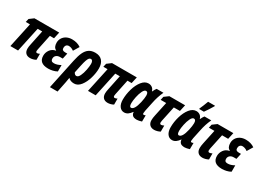

<svg xmlns="http://www.w3.org/2000/svg" viewBox="-13 -1723 4002 2916"><g transform="rotate(30 1988.0 -264.5)"><path d="M256 -97Q256 -131 267 -179L320 -434H240L147 0H12L105 -434H31L45 -494L118 -548H552L527 -434H454L398 -165Q394 -145 394 -134Q394 -123 400 -116Q406 -109 416 -109Q426 -109 438 -113.5Q450 -118 460 -123V-18Q438 -5 411 2Q384 9 360 9Q310 9 283 -19Q256 -47 256 -97Z M517 -124Q517 -180 550.5 -227Q584 -274 646 -286L647 -291Q594 -315 594 -397Q594 -442 617 -479Q640 -516 681.5 -537Q723 -558 776 -558Q867 -558 930 -513L870 -413Q850 -429 826.5 -437.5Q803 -446 783 -446Q755 -446 739 -428Q723 -410 723 -379Q723 -355 737 -344Q751 -333 780 -333H818L796 -233H750Q710 -233 684.5 -212Q659 -191 659 -154Q659 -129 672 -116.5Q685 -104 715 -104Q767 -104 830 -139V-27Q796 -8 756 1Q716 10 678 10Q517 10 517 -124Z M955 -286Q975 -381 1002.5 -440Q1030 -499 1073 -528.5Q1116 -558 1182 -558Q1263 -558 1305 -510Q1347 -462 1347 -377Q1347 -298 1321 -207Q1295 -116 1246 -53Q1197 10 1132 10Q1063 10 1030 -31Q1028 -6 1016 52L978 240H844ZM1209 -377Q1209 -409 1198.5 -426Q1188 -443 1171 -443Q1153 -443 1139.5 -428Q1126 -413 1113.5 -377.5Q1101 -342 1087 -276L1059 -144Q1077 -107 1106 -107Q1137 -107 1160.5 -156Q1184 -205 1196.5 -270.5Q1209 -336 1209 -377Z M1617 -97Q1617 -131 1628 -179L1681 -434H1601L1508 0H1373L1466 -434H1392L1406 -494L1479 -548H1913L1888 -434H1815L1759 -165Q1755 -145 1755 -134Q1755 -123 1761 -116Q1767 -109 1777 -109Q1787 -109 1799 -113.5Q1811 -118 1821 -123V-18Q1799 -5 1772 2Q1745 9 1721 9Q1671 9 1644 -19Q1617 -47 1617 -97Z M1897 -150Q1897 -242 1924.5 -337Q1952 -432 2002 -495Q2052 -558 2116 -558Q2151 -558 2179 -538.5Q2207 -519 2218 -479H2221Q2242 -525 2261 -548H2380Q2333 -448 2310 -332L2277 -176Q2271 -142 2271 -129Q2271 -117 2275 -112.5Q2279 -108 2288 -108Q2301 -108 2318 -117L2317 -7Q2297 0 2272 5Q2247 10 2234 10Q2176 10 2155 -14.5Q2134 -39 2135 -69H2131Q2104 -31 2075 -10.5Q2046 10 2010 10Q1959 10 1928 -33Q1897 -76 1897 -150ZM2159 -257Q2176 -334 2176 -379Q2176 -441 2139 -441Q2110 -441 2086.5 -392.5Q2063 -344 2049.5 -278.5Q2036 -213 2036 -170Q2036 -104 2065 -104Q2124 -104 2159 -257Z M2430 -98Q2430 -136 2441 -185L2494 -434H2397L2410 -494L2484 -548H2760L2735 -434H2628L2572 -170Q2568 -146 2568 -136Q2568 -123 2574 -115.5Q2580 -108 2592 -108Q2601 -108 2614.5 -112.5Q2628 -117 2640 -123V-17Q2617 -4 2589 3.5Q2561 11 2537 11Q2486 11 2458 -18Q2430 -47 2430 -98Z M2736 -150Q2736 -242 2763.5 -337Q2791 -432 2841 -495Q2891 -558 2955 -558Q2990 -558 3018 -538.5Q3046 -519 3057 -479H3060Q3081 -525 3100 -548H3219Q3172 -448 3149 -332L3116 -176Q3110 -142 3110 -129Q3110 -117 3114 -112.5Q3118 -108 3127 -108Q3140 -108 3157 -117L3156 -7Q3136 0 3111 5Q3086 10 3073 10Q3015 10 2994 -14.5Q2973 -39 2974 -69H2970Q2943 -31 2914 -10.5Q2885 10 2849 10Q2798 10 2767 -33Q2736 -76 2736 -150ZM2998 -257Q3015 -334 3015 -379Q3015 -441 2978 -441Q2949 -441 2925.5 -392.5Q2902 -344 2888.5 -278.5Q2875 -213 2875 -170Q2875 -104 2904 -104Q2963 -104 2998 -257ZM2975 -619Q2985 -640 3005 -688.5Q3025 -737 3036 -769H3157L3155 -759Q3135 -725 3105 -678Q3075 -631 3056 -606H2972Z M3276 -98Q3276 -136 3287 -185L3340 -434H3243L3256 -494L3330 -548H3606L3581 -434H3474L3418 -170Q3414 -146 3414 -136Q3414 -123 3420 -115.5Q3426 -108 3438 -108Q3447 -108 3460.5 -112.5Q3474 -117 3486 -123V-17Q3463 -4 3435 3.5Q3407 11 3383 11Q3332 11 3304 -18Q3276 -47 3276 -98Z M3563 -124Q3563 -180 3596.5 -227Q3630 -274 3692 -286L3693 -291Q3640 -315 3640 -397Q3640 -442 3663 -479Q3686 -516 3727.5 -537Q3769 -558 3822 -558Q3913 -558 3976 -513L3916 -413Q3896 -429 3872.5 -437.5Q3849 -446 3829 -446Q3801 -446 3785 -428Q3769 -410 3769 -379Q3769 -355 3783 -344Q3797 -333 3826 -333H3864L3842 -233H3796Q3756 -233 3730.5 -212Q3705 -191 3705 -154Q3705 -129 3718 -116.5Q3731 -104 3761 -104Q3813 -104 3876 -139V-27Q3842 -8 3802 1Q3762 10 3724 10Q3563 10 3563 -124Z"/></g></svg>

Font: Noto Sans Display Ex Bold Cond
Style: Italic
Weight: 800
Width: 3
Italic angle: -12°
Designer: Monotype Design team
Foundry: Monotype Imaging Inc.
Version: Version 1.000